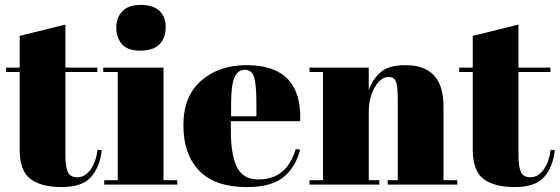

<svg xmlns="http://www.w3.org/2000/svg" viewBox="-20 -751 2277 781"><path d="M60 -143V-458H5V-476H60V-605L246 -651V-476H376V-458H246V-121Q246 -74 255.5 -52Q265 -30 295 -30Q325 -30 347.5 -60Q370 -90 377 -142L394 -140Q386 -71 350 -30.5Q314 10 231 10Q148 10 104 -23Q60 -56 60 -143Z M551 -545Q498 -545 475.5 -572Q453 -599 453 -639Q453 -679 477.5 -705Q502 -731 552 -731Q602 -731 628 -707.5Q654 -684 654 -640.5Q654 -597 629 -571Q604 -545 551 -545ZM400 -476H645V-18H701V0H404V-18H459V-458H400Z M983 -486Q1210 -486 1201 -258H919V-219Q919 -121 944 -71Q969 -21 1031 -21Q1147 -21 1183 -145L1201 -142Q1182 -70 1132.5 -30Q1083 10 984 10Q855 10 790.5 -56.5Q726 -123 726 -241.5Q726 -360 798.5 -423Q871 -486 983 -486ZM920 -278H1023V-327Q1023 -408 1013.5 -437.5Q1004 -467 975.5 -467Q947 -467 933.5 -435.5Q920 -404 920 -327Z M1239 -476H1480V-384Q1496 -430 1529 -458Q1562 -486 1629 -486Q1784 -486 1784 -319V-18H1840V0H1557V-18H1598V-343Q1598 -403 1590 -420.5Q1582 -438 1561 -438Q1529 -438 1504.5 -396Q1480 -354 1480 -294V-18H1523V0H1239V-18H1294V-458H1239Z M1903 -143V-458H1848V-476H1903V-605L2089 -651V-476H2219V-458H2089V-121Q2089 -74 2098.5 -52Q2108 -30 2138 -30Q2168 -30 2190.5 -60Q2213 -90 2220 -142L2237 -140Q2229 -71 2193 -30.5Q2157 10 2074 10Q1991 10 1947 -23Q1903 -56 1903 -143Z"/></svg>

Font: SVN-Abril Fatface
Style: Regular
Weight: 400
Designer: Veronika Burian, Jos? Scaglione
Foundry: TypeTogether
Version: Version 1.001